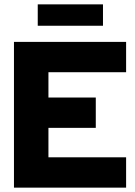

<svg xmlns="http://www.w3.org/2000/svg" viewBox="-20 -860 620 880"><path d="M153 -742V-840H452V-742ZM44 0V-668H558V-529H202V-413H419V-274H202V-139H558V0Z"/></svg>

Font: Atkinson Hyperlegible Pro
Style: Bold
Weight: 700
Designer: Elliott Scott, Megan Eiswerth, Linus Boman, Theodore Petrosky, Jacob Perez
Foundry: Braille Institute
Version: Version 1.5.1